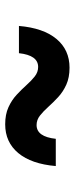

<svg xmlns="http://www.w3.org/2000/svg" viewBox="206 -720 288 740"><g transform="rotate(90 350.0 -350.0)"><path d="M459 -226Q421 -226 393.5 -238.5Q366 -251 345.5 -270Q325 -289 308 -308Q291 -327 274.5 -340Q258 -353 238 -353Q193 -353 185 -279H80Q88 -373 130 -423.5Q172 -474 241 -474Q279 -474 306.5 -461.5Q334 -449 354.5 -430Q375 -411 392 -392Q409 -373 425.5 -360Q442 -347 462 -347Q507 -347 515 -421H620Q612 -327 570 -276.5Q528 -226 459 -226Z"/></g></svg>

Font: Martian Mono SemiBold
Style: Regular
Weight: 600
Monospace: yes
Designer: Roman Shamin
Foundry: Evil Martians
Version: Version 1.000; ttfautohint (v1.8.4.7-5d5b)